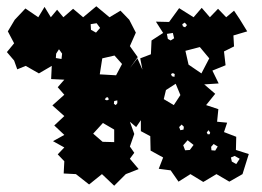

<svg xmlns="http://www.w3.org/2000/svg" viewBox="-20 -565 836 612"><path d="M753 -10 711 14 670 -10 628 15 587 -10 549 14 524 -22 486 -27 500 -63 460 -85 459 -131 429 -147V-182L414 -160L394 -177L408 -138L394 -98L408 -78L394 -59L422 -26L381 -10L344 27L305 -10L264 23L222 -10L183 -12L185 -51L164 -73L185 -95L149 -115L185 -135L153 -165L185 -195L147 -229L185 -263L164 -287L185 -311L143 -313L145 -355L104 -331L62 -355L35 -344L25 -372L2 -399L25 -427L5 -465L27 -502L61 -538L102 -510L122 -543L142 -510L162 -534L182 -510L213 -537L245 -510L287 -545L329 -510L364 -531L392 -502L413 -461L394 -418L419 -383L394 -348L418 -379L434 -343L427 -379L461 -392L463 -436L500 -460L477 -496L519 -495L551 -539L597 -510L623 -540L649 -510L675 -537L701 -510L726 -531L744 -504L768 -465L724 -452L726 -417L694 -401L699 -357L657 -340L677 -299L631 -296L666 -266L637 -230L676 -217L672 -177L704 -174L694 -144L733 -129L732 -87L773 -74ZM576 -485 569 -493 561 -488 563 -481 570 -478ZM288 -491 269 -488 270 -470 286 -461 299 -476ZM531 -460 512 -457 515 -441 524 -436 535 -443ZM617 -415 571 -403 581 -359 622 -331 647 -379ZM178 -394 168 -408 159 -394 158 -380 176 -377ZM345 -388 306 -379 298 -328 350 -325 369 -361ZM537 -329 531 -332 525 -329 528 -322 536 -320ZM540 -298 509 -278 502 -249 534 -230 555 -262ZM324 -255 318 -254 314 -248 321 -245 327 -248ZM354 -245 344 -243 343 -234 349 -230 354 -236ZM344 -152 308 -173 277 -139 307 -113 344 -112ZM566 -161 559 -168 551 -160 555 -150 565 -152ZM645 -150 639 -143 642 -137H648L650 -142ZM597 -103 578 -118 564 -102 570 -86 585 -87ZM674 -98 661 -106 653 -97 654 -86 666 -85ZM728 -68 716 -63 719 -50 733 -42 744 -59Z"/></svg>

Font: Rubik Gemstones
Style: Regular
Weight: 400
Designer: Hubert and Fischer, NaN
Foundry: Hubert and Fischer, NaN
Version: Version 2.200